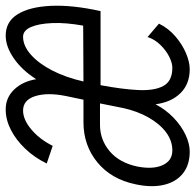

<svg xmlns="http://www.w3.org/2000/svg" viewBox="-52 -646 686 674"><g transform="rotate(-90 291.0 -309.0)"><path d="M96 14Q49 14 19 -10Q-11 -34 -21 -77Q-31 -120 -19 -176Q-1 -262 58.5 -310.5Q118 -359 199 -359H278L291 -421Q304 -486 290.5 -528.5Q277 -571 240 -571Q208 -571 173.5 -542Q139 -513 116 -467L54 -488Q75 -531 106 -563.5Q137 -596 172.5 -614Q208 -632 244 -632Q285 -632 313.5 -602.5Q342 -573 350 -525Q381 -574 422.5 -603Q464 -632 503 -632Q552 -632 578 -590Q604 -548 607.5 -473Q611 -398 589 -299H329Q315 -225 312 -168Q309 -111 326 -79Q343 -47 390 -47Q407 -47 429 -58Q451 -69 470.5 -89Q490 -109 498 -134L545 -94Q529 -61 500.5 -36.5Q472 -12 441 1Q410 14 385 14Q333 14 301 -18.5Q269 -51 262 -106Q243 -70 215 -43Q187 -16 155.5 -1Q124 14 96 14ZM100 -47Q134 -47 163.5 -69Q193 -91 215.5 -130.5Q238 -170 249 -221L265 -301H190Q137 -301 96.5 -266.5Q56 -232 43 -168Q33 -114 48.5 -80.5Q64 -47 100 -47ZM342 -359 538 -360Q549 -421 547 -468.5Q545 -516 533 -543.5Q521 -571 499 -571Q467 -571 436 -543.5Q405 -516 380.5 -468.5Q356 -421 342 -359Z"/></g></svg>

Font: Victor Mono Thin Light
Style: Italic
Weight: 300
Italic angle: -12°
Monospace: yes
Version: Version 1.561;gftools[0.9.30]